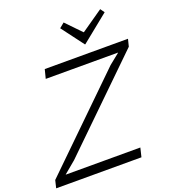

<svg xmlns="http://www.w3.org/2000/svg" viewBox="-194 -1206 1197 1341"><g transform="rotate(-20 404.5 -535.5)"><path d="M640.1 -66.9 624 0H-9.8L3.9 -57.1L642.1 -679.2L719.2 -741.2L720.2 -743.2H183.1L200.2 -810.1H818.8L805.2 -755.9L174.8 -142.1L86.9 -68.8L85.9 -66.9ZM707 -1070.8 729 -1040 525.9 -876H522.9L398.9 -1041L435.1 -1070.8L543 -959H545.9Z"/></g></svg>

Font: Sinkin Sans 300 Light Italic
Style: Regular
Weight: 300
Italic angle: -112°
Designer: Keith Bates
Foundry: K-Type
Version: Sinkin Sans (version 1.0)  by Keith Bates   •   © 2014   www